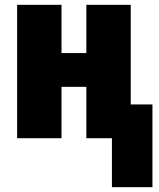

<svg xmlns="http://www.w3.org/2000/svg" viewBox="-20 -573 660 796"><path d="M444 0H338V-213H235V0H51V-553H235V-353H338V-553H522V-140H612V203H444Z"/></svg>

Font: Noto Sans Display Black Narrow
Style: Regular
Weight: 900
Width: 4
Designer: Monotype Design team
Foundry: Monotype Imaging Inc.
Version: Version 1.000